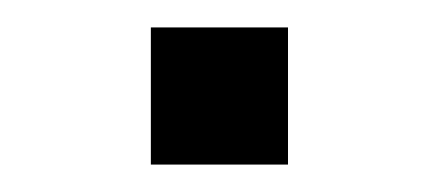

<svg xmlns="http://www.w3.org/2000/svg" viewBox="-20 -120 320 140"><path d="M90 -100H190V0H90Z"/></svg>

Font: Uncut Sans VF
Style: Regular
Weight: 400
Designer: Kasper Nordkvist
Foundry: Uncut Type
Version: Version 1.100;FEAKit 1.0